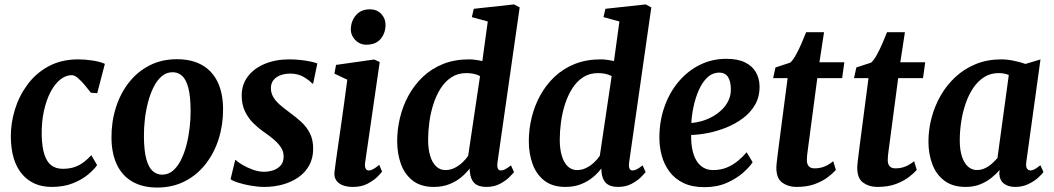

<svg xmlns="http://www.w3.org/2000/svg" viewBox="-20 -837 4774 870"><path d="M214.1 10Q129.4 10 79.8 -48.3Q30.2 -106.6 29.1 -216.9Q28.4 -277.5 47.1 -339.2Q65.7 -400.9 103.8 -452.8Q141.8 -504.8 199.7 -536.4Q257.7 -568 335.2 -568Q364.2 -568 398.1 -563Q432.1 -558 455.2 -547.7L420.5 -414.7L391.9 -416.8Q380.3 -432.2 364.7 -450.8Q349.2 -469.5 333.4 -483Q317.7 -496.5 305.4 -496.5Q278.6 -496.5 253.6 -476.9Q228.6 -457.2 209.3 -420.8Q190.1 -384.4 179 -334.4Q168 -284.3 169 -223.8Q170.3 -170.5 181.2 -137Q192.1 -103.4 212.7 -87.7Q233.4 -72.1 264.4 -72.1Q295.5 -72.1 318.6 -80.3Q341.8 -88.6 359.9 -102.6Q378.1 -116.5 393.7 -133.8L420 -88.9Q407.3 -69.9 379.6 -46.6Q352 -23.3 310.6 -6.7Q269.1 10 214.1 10Z M781.3 -568.7Q848.2 -568.7 894.7 -542.7Q941.1 -516.7 965.8 -466.3Q990.4 -415.8 990.8 -342.8Q991.1 -271.6 970.9 -207.5Q950.6 -143.4 911.8 -93.8Q873.1 -44.2 817.6 -15.7Q762.2 12.8 692.5 12.8Q627.3 12.8 581 -13.2Q534.7 -39.3 510.2 -89.7Q485.8 -140.2 485.1 -212.6Q484.7 -284.6 504.9 -348.9Q525.1 -413.2 563.7 -462.6Q602.3 -512.1 657.4 -540.4Q712.4 -568.7 781.3 -568.7ZM762.1 -509.7Q734.2 -509.7 712.9 -491.6Q691.7 -473.4 676.3 -442.9Q660.9 -412.4 650.9 -374.5Q641 -336.7 636.4 -296.5Q631.8 -256.4 632.2 -219.6Q632.5 -154.5 642.9 -116.4Q653.3 -78.3 671.9 -62Q690.4 -45.6 714.8 -45.6Q742.5 -45.6 763.6 -63.6Q784.7 -81.6 800 -112.1Q815.4 -142.6 825.1 -180.6Q834.8 -218.6 839.4 -258.8Q844.1 -299.1 843.7 -336.4Q843.3 -401.9 833.2 -439.7Q823 -477.5 804.9 -493.6Q786.8 -509.7 762.1 -509.7Z M1399 -458.6H1394.3Q1384.3 -471.1 1357.8 -487.3Q1331.4 -503.5 1295.4 -503.5Q1271.7 -503.5 1252 -496.5Q1232.2 -489.4 1220.2 -475.3Q1208.2 -461.3 1207.5 -439.4Q1207.1 -417.3 1217.6 -398.6Q1228.1 -379.9 1247.9 -362.5Q1267.8 -345.2 1294.5 -325.7Q1321.2 -306.3 1345.1 -284.5Q1368.9 -262.7 1384 -233.5Q1399 -204.2 1399 -163.1Q1399 -119.9 1381 -87.6Q1363.1 -55.2 1332 -33.5Q1300.9 -11.9 1261.1 -0.9Q1221.4 10 1177.4 10Q1148.9 10 1117.1 4.4Q1085.2 -1.1 1059.8 -9.2Q1034.3 -17.2 1024.8 -25.3L1045.8 -112.1H1047.6Q1058.2 -102.1 1079.3 -89.6Q1100.5 -77.2 1126.3 -67.9Q1152.2 -58.7 1176.7 -58.7Q1197.4 -58.7 1217.8 -65.3Q1238.1 -71.9 1251.7 -87.1Q1265.2 -102.3 1265.2 -128Q1265.2 -150.6 1252.9 -169.4Q1240.6 -188.1 1220 -205.5Q1199.5 -222.9 1173.9 -240.3Q1152 -255.4 1129.2 -277.6Q1106.3 -299.8 1090.7 -331Q1075.2 -362.3 1075.2 -404.4Q1075.2 -453.5 1102.9 -490.3Q1130.6 -527.1 1179.5 -547.5Q1228.4 -568 1291.5 -568Q1318.2 -568 1344.2 -564.9Q1370.2 -561.9 1390 -557.5Q1409.7 -553.1 1417.9 -549.4Z M1579.7 10Q1550.6 10 1530.9 1.6Q1511.2 -6.8 1502.2 -22.2Q1493.1 -37.5 1495.7 -58.6Q1498.2 -80.8 1502.9 -113.3Q1507.6 -145.8 1513.4 -186.5Q1519.2 -227.2 1526 -274.1Q1532.8 -321.1 1539.7 -372.1Q1546.6 -423.1 1553.7 -475.8L1495.3 -503.4L1502.7 -542.9L1675.8 -567.4L1700.6 -556L1634.6 -101.1Q1632 -83.1 1636.5 -73.9Q1641 -64.6 1650.9 -64.6Q1660.1 -64.6 1670.8 -70.3Q1681.4 -75.9 1698.4 -90.2L1711.4 -59.4Q1706.2 -52.1 1689.5 -35.4Q1672.7 -18.8 1645.1 -4.4Q1617.5 10 1579.7 10ZM1639.5 -634.4Q1610.2 -634.4 1589.3 -656.4Q1568.4 -678.3 1569.8 -707.9Q1571.6 -744.5 1594.3 -769.6Q1617 -794.7 1655.5 -794.7Q1688.6 -794.7 1708 -773.5Q1727.3 -752.2 1726.9 -724.3Q1726.6 -686.3 1704.6 -660.4Q1682.5 -634.4 1639.5 -634.4Z M2234.3 -101.8Q2231.9 -83.8 2235.6 -74.2Q2239.3 -64.6 2249.8 -64.6Q2257.9 -64.6 2268.1 -69.5Q2278.4 -74.4 2295.4 -87.7L2309.1 -56.9Q2303.7 -50.2 2287.6 -34.1Q2271.4 -17.9 2245.3 -4Q2219.1 10 2183.5 10Q2147.5 10 2129.6 -7.5Q2111.8 -24.9 2108.9 -59.2L2108.2 -73.6Q2093.9 -54 2071 -34.6Q2048.1 -15.3 2016.7 -2.6Q1985.3 10 1945.6 10Q1886.7 10 1850 -18.7Q1813.2 -47.5 1796.5 -94.6Q1779.7 -141.8 1779.7 -197.3Q1779.7 -250.8 1792.6 -304.2Q1805.5 -357.6 1831.5 -404.9Q1857.5 -452.2 1896.3 -489.1Q1935.2 -525.9 1987.6 -547Q2039.9 -568 2105.4 -568Q2119.2 -568 2135.1 -565.8Q2150.9 -563.6 2165.6 -560.2L2190.2 -739.7L2118 -759.4L2126.9 -797.2L2309.4 -817L2334.8 -803.6ZM2155.1 -492.3Q2142 -499.3 2126.1 -502.6Q2110.2 -505.8 2093.4 -505.8Q2054.8 -505.8 2025.9 -487.1Q1997 -468.3 1976.8 -436.6Q1956.6 -404.9 1943.9 -365.5Q1931.2 -326.1 1925.5 -284Q1919.9 -242 1919.9 -203.3Q1919.9 -162.3 1929.1 -131.4Q1938.3 -100.4 1955.9 -83.4Q1973.5 -66.4 1998.1 -66.4Q2020.3 -66.4 2039.8 -76.1Q2059.4 -85.8 2075.3 -100.8Q2091.2 -115.8 2101.4 -131.1Z M2830.8 -101.8Q2828.4 -83.8 2832.1 -74.2Q2835.8 -64.6 2846.3 -64.6Q2854.4 -64.6 2864.6 -69.5Q2874.9 -74.4 2891.9 -87.7L2905.6 -56.9Q2900.2 -50.2 2884.1 -34.1Q2867.9 -17.9 2841.8 -4Q2815.6 10 2780 10Q2744 10 2726.1 -7.5Q2708.3 -24.9 2705.4 -59.2L2704.7 -73.6Q2690.4 -54 2667.5 -34.6Q2644.6 -15.3 2613.2 -2.6Q2581.8 10 2542.1 10Q2483.2 10 2446.5 -18.7Q2409.7 -47.5 2393 -94.6Q2376.2 -141.8 2376.2 -197.3Q2376.2 -250.8 2389.1 -304.2Q2402 -357.6 2428 -404.9Q2454 -452.2 2492.8 -489.1Q2531.7 -525.9 2584.1 -547Q2636.4 -568 2701.9 -568Q2715.7 -568 2731.6 -565.8Q2747.4 -563.6 2762.1 -560.2L2786.7 -739.7L2714.5 -759.4L2723.4 -797.2L2905.9 -817L2931.3 -803.6ZM2751.6 -492.3Q2738.5 -499.3 2722.6 -502.6Q2706.7 -505.8 2689.9 -505.8Q2651.3 -505.8 2622.4 -487.1Q2593.5 -468.3 2573.3 -436.6Q2553.1 -404.9 2540.4 -365.5Q2527.7 -326.1 2522 -284Q2516.4 -242 2516.4 -203.3Q2516.4 -162.3 2525.6 -131.4Q2534.8 -100.4 2552.4 -83.4Q2570 -66.4 2594.6 -66.4Q2616.8 -66.4 2636.3 -76.1Q2655.9 -85.8 2671.8 -100.8Q2687.7 -115.8 2697.9 -131.1Z M3390.4 -102Q3377.1 -81 3347.4 -54.6Q3317.6 -28.1 3273.5 -8.5Q3229.4 11.1 3172 11.1Q3115.8 11.1 3076.7 -7.9Q3037.6 -26.9 3013.5 -59.2Q2989.5 -91.4 2978.7 -131.4Q2967.9 -171.3 2967.8 -212.6Q2967.9 -288.3 2990.9 -353.3Q3013.8 -418.3 3054.9 -467Q3096 -515.7 3151.2 -543.1Q3206.4 -570.5 3270.8 -570.5Q3322.8 -570.5 3355.8 -554.3Q3388.8 -538.1 3404.9 -510.2Q3420.9 -482.3 3421.7 -447.8Q3422.7 -399.9 3402.1 -363.6Q3381.5 -327.4 3347 -301.6Q3312.4 -275.7 3270.9 -259Q3229.4 -242.4 3187.7 -234.3Q3146 -226.2 3111.8 -225.4Q3111.1 -190.3 3116.8 -161.3Q3122.4 -132.3 3134.7 -111Q3147 -89.8 3166.1 -78.1Q3185.2 -66.4 3210.9 -66.4Q3245.9 -66.4 3273.9 -78.1Q3301.8 -89.8 3324 -108.4Q3346.2 -127 3363.2 -147ZM3240.6 -508Q3208.6 -508 3185.5 -486.3Q3162.3 -464.5 3146.9 -429.7Q3131.5 -395 3123 -355.4Q3114.6 -315.8 3112.4 -280Q3133.7 -281 3158.5 -287.9Q3183.2 -294.9 3207 -307.8Q3230.9 -320.8 3250.4 -339.5Q3270 -358.1 3281.3 -382.5Q3292.7 -406.8 3291.6 -436.4Q3290.6 -472 3277.5 -490Q3264.4 -508 3240.6 -508Z M3643.8 -183.7Q3641.7 -167.4 3640 -155.2Q3638.3 -142.9 3637.2 -132.6Q3636.1 -122.3 3636.1 -111.8Q3636.1 -93.4 3644.7 -83.8Q3653.4 -74.2 3670.7 -74.2Q3697.1 -74.2 3717.8 -83.2Q3738.4 -92.3 3755.6 -106.6L3767.6 -67Q3754.6 -52 3731 -34.1Q3707.4 -16.1 3672.3 -3Q3637.2 10 3588.8 10Q3551.8 10 3524.9 -9.2Q3497.9 -28.4 3497.9 -76.4Q3497.9 -80.1 3498.2 -85.8Q3498.4 -91.5 3499.7 -102.1Q3501 -112.8 3503.1 -130.6Q3505.2 -148.4 3508.8 -176.3L3548.9 -483.1H3483.3L3493.8 -531.3L3560.9 -553.3Q3573.8 -565.1 3586.9 -589Q3600 -612.9 3611.9 -640.4Q3623.8 -668 3632.8 -691H3713.9L3693.1 -555H3805.9L3795.9 -483.1H3683.4Z M4010.3 -183.7Q4008.2 -167.4 4006.5 -155.2Q4004.8 -142.9 4003.7 -132.6Q4002.6 -122.3 4002.6 -111.8Q4002.6 -93.4 4011.2 -83.8Q4019.9 -74.2 4037.2 -74.2Q4063.6 -74.2 4084.3 -83.2Q4104.9 -92.3 4122.1 -106.6L4134.1 -67Q4121.1 -52 4097.5 -34.1Q4073.9 -16.1 4038.8 -3Q4003.7 10 3955.3 10Q3918.3 10 3891.4 -9.2Q3864.4 -28.4 3864.4 -76.4Q3864.4 -80.1 3864.7 -85.8Q3864.9 -91.5 3866.2 -102.1Q3867.5 -112.8 3869.6 -130.6Q3871.7 -148.4 3875.3 -176.3L3915.4 -483.1H3849.8L3860.3 -531.3L3927.4 -553.3Q3940.3 -565.1 3953.4 -589Q3966.5 -612.9 3978.4 -640.4Q3990.3 -668 3999.3 -691H4080.4L4059.6 -555H4172.4L4162.4 -483.1H4049.9Z M4630.4 -103.1Q4627.7 -81.8 4633.6 -73.2Q4639.5 -64.6 4649.4 -64.6Q4657.3 -64.6 4667.7 -69.9Q4678 -75.2 4694.2 -88.4L4708.2 -57.5Q4703.2 -49.7 4685.8 -33.4Q4668.4 -17.1 4641.3 -3.6Q4614.2 10 4579.6 10Q4549.4 10 4529.5 -4.8Q4509.6 -19.6 4508 -50.7L4509.8 -66.7Q4493.5 -47.8 4471.2 -30.2Q4448.9 -12.5 4420.3 -1.3Q4391.7 10 4355.6 10Q4297.3 10 4259.9 -17.8Q4222.5 -45.6 4204.8 -92.4Q4187 -139.1 4187 -195.4Q4187 -249.6 4201.2 -303.2Q4215.3 -356.9 4242.7 -404.5Q4270.2 -452.2 4310.3 -489.1Q4350.4 -525.9 4402.4 -547Q4454.5 -568 4517.5 -568Q4544 -568 4574.7 -561.5Q4605.3 -555.1 4626.7 -547.3L4694.7 -567.7ZM4551.1 -497Q4540.6 -501.7 4528.9 -503.8Q4517.2 -505.8 4505.1 -505.8Q4468.1 -505.8 4439.4 -487.6Q4410.8 -469.3 4389.8 -438.2Q4368.9 -407 4355.4 -367.4Q4341.8 -327.8 4335.4 -285Q4328.9 -242.2 4328.9 -201.1Q4328.9 -158.3 4338.7 -128.1Q4348.5 -97.9 4366.1 -82.2Q4383.8 -66.5 4407.4 -66.5Q4422.2 -66.5 4435.3 -71.4Q4448.4 -76.2 4459.9 -84.2Q4471.5 -92.1 4481.4 -101.7Q4491.4 -111.2 4499.7 -120.7Z"/></svg>

Font: Merriweather Light
Style: Italic
Weight: 300
Italic angle: -7.8°
Designer: Eben Sorkin
Foundry: Eben Sorkin
Version: Version 2.101